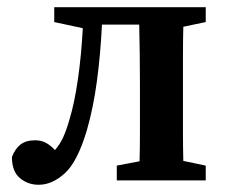

<svg xmlns="http://www.w3.org/2000/svg" viewBox="-20 -499 629 531"><path d="M87 12Q57 12 35 -6.5Q13 -25 13 -65Q22 -88 37 -99.5Q52 -111 77 -111Q94 -111 107 -104Q120 -97 132 -84Q146 -100 155 -120Q164 -140 172 -168Q186 -214 195.5 -280Q205 -346 209 -421L130 -438V-479H549V-438L487 -425Q486 -388 486 -345Q486 -302 486 -269V-210Q486 -177 486 -134Q486 -91 487 -54L549 -41V0H303V-41L366 -53Q367 -91 367 -134Q367 -177 367 -210V-269Q367 -304 366.5 -349Q366 -394 365 -431H262Q258 -349 248 -274.5Q238 -200 220 -138Q194 -51 159 -19.5Q124 12 87 12Z"/></svg>

Font: Source Serif 4 Semibold
Style: Regular
Weight: 600
Designer: Frank Grießhammer
Foundry: Adobe
Version: Version 4.005;hotconv 1.1.0;makeotfexe 2.6.0